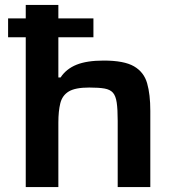

<svg xmlns="http://www.w3.org/2000/svg" viewBox="-20 -763 721 783"><path d="M85 0V-611H13V-688H85V-743H218V-688H361V-611H218V-447H227Q250 -482 292 -499Q334 -516 403 -516Q486 -516 526.5 -492.5Q567 -469 580 -423.5Q593 -378 593 -311V0H460V-270Q460 -317 456 -344.5Q452 -372 440.5 -385Q429 -398 406 -402Q383 -406 344 -406Q287 -406 260.5 -390Q234 -374 226 -342Q218 -310 218 -263V0Z"/></svg>

Font: Saira Expanded SemiBold
Style: Regular
Weight: 600
Width: 7
Designer: Hector Gatti with collaboration of the Omnibus-Type team
Foundry: Omnibus-Type
Version: Version 1.100; ttfautohint (v1.8.3)